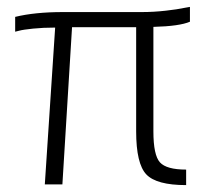

<svg xmlns="http://www.w3.org/2000/svg" viewBox="-20 -535 600 557"><path d="M375 -154V-456H189L161 0H110L140 -455Q105 -455 76 -452Q47 -449 36 -446L24 -443V-486Q81 -500 163 -500H391Q426 -500 461 -504Q496 -508 514 -512L531 -515V-472Q501 -459 425 -457V-154Q425 -85 444 -64Q463 -43 520 -43V2Q434 2 404.5 -29Q375 -60 375 -154Z"/></svg>

Font: TitilliumText
Style: Light
Weight: 300
Designer: Accademia di Belle Arti di Urbino and others
Foundry: Accademia di Belle Arti di Urbino and others.
Version: Version 60.001